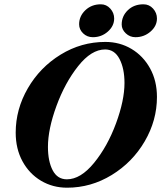

<svg xmlns="http://www.w3.org/2000/svg" viewBox="-20 -859 750 893"><path d="M53 -242Q53 -351 109.5 -448.5Q166 -546 262 -605Q358 -664 470 -664Q537 -664 591.5 -631.5Q646 -599 678 -541Q710 -483 710 -408Q710 -299 653 -201.5Q596 -104 499.5 -45Q403 14 292 14Q225 14 170.5 -18.5Q116 -51 84.5 -109Q53 -167 53 -242ZM559 -473Q559 -540 536 -584.5Q513 -629 469 -629Q405 -629 343.5 -551.5Q282 -474 242.5 -366Q203 -258 203 -176Q203 -109 225 -67Q247 -25 291 -25Q355 -25 417.5 -101.5Q480 -178 519.5 -285Q559 -392 559 -473ZM348 -746Q348 -784 377 -811.5Q406 -839 449 -839Q475 -839 493 -819Q511 -799 511 -773Q511 -738 481.5 -712Q452 -686 412 -686Q385 -686 366.5 -704Q348 -722 348 -746ZM546 -745Q546 -784 574.5 -811.5Q603 -839 647 -839Q674 -839 692 -819Q710 -799 710 -773Q710 -738 680 -712Q650 -686 610 -686Q584 -686 565 -704Q546 -722 546 -745Z"/></svg>

Font: EB Garamond ExtraBold
Style: Italic
Weight: 800
Italic angle: -17.2°
Designer: Georg Duffner and Octavio Pardo
Foundry: Georg Duffner
Version: Version 1.000